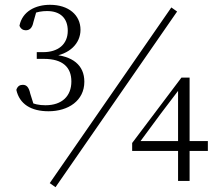

<svg xmlns="http://www.w3.org/2000/svg" viewBox="-20 -753 914 799"><path d="M182 -290C264 -290 331 -334 331 -413C331 -481 283 -522 192 -526L195 -518C269 -526 315 -572 315 -629C315 -690 266 -733 188 -733C128 -733 73 -706 61 -646C66 -633 76 -627 87 -627C103 -627 114 -636 119 -661L134 -714L109 -693C134 -704 155 -707 176 -707C231 -707 262 -677 262 -625C262 -568 221 -536 160 -536H133V-508H163C241 -508 277 -473 277 -414C277 -354 239 -315 169 -315C142 -315 121 -320 99 -330L124 -306L106 -363C100 -391 90 -400 75 -400C63 -400 53 -395 48 -379C61 -320 109 -290 182 -290ZM721 0H769V-430H735L530 -158V-125H845V-166H560V-177L556 -154L649 -280L744 -405L715 -384H721V-140ZM211 26 717 -705 693 -722 187 9Z"/></svg>

Font: Source Han Serif TW VF
Style: Regular
Weight: 250
Designer: Ryoko NISHIZUKA 西塚涼子 (kana & ideographs); Frank Grießhammer (Latin, Greek & Cyrillic); Wenlong ZHANG 张文龙 (bopomofo); San
Foundry: Adobe
Version: Version 2.002;hotconv 1.1.0;makeotfexe 2.6.0